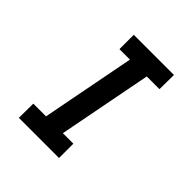

<svg xmlns="http://www.w3.org/2000/svg" viewBox="-185 -795 919 919"><g transform="rotate(45 275.0 -335.0)"><path d="M359 0H87L88 -97H174L266 -573H195V-670H467L466 -573H380L288 -97H359Z"/></g></svg>

Font: Lode
Style: Bold Italic
Weight: 700
Italic angle: -11°
Monospace: yes
Designer: Belleve Invis
Foundry: Belleve Invis
Version: Version 29.2.0; ttfautohint (v1.8.3)